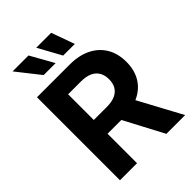

<svg xmlns="http://www.w3.org/2000/svg" viewBox="-268 -1069 1190 1190"><g transform="rotate(-45 327.5 -474.0)"><path d="M63 0V-727.5H348.6Q431.2 -727.5 489.7 -698.2Q548.3 -668.9 579.3 -615.7Q610.4 -562.5 610.4 -490.2Q610.4 -418.5 578.6 -366.2Q546.9 -314 487.3 -286.1Q427.7 -258.3 343.8 -258.3H151.9V-378.9H325.7Q369.6 -378.9 398.9 -391.8Q428.2 -404.8 443.1 -429.7Q458 -454.6 458 -490.2Q458 -526.9 443.1 -552Q428.2 -577.1 398.9 -590.6Q369.6 -604 325.2 -604H212.4V0ZM469.7 0 294.9 -330.6H456.1L634.3 0ZM360.4 -795.4 276.9 -947.8H407.7L462.4 -795.4ZM189.5 -795.4 69.3 -947.8H209L294.4 -795.4Z"/></g></svg>

Font: Inter 18pt
Style: Bold
Weight: 700
Designer: Rasmus Andersson
Foundry: rsms
Version: Version 4.001;git-66647c0bb